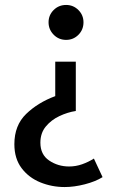

<svg xmlns="http://www.w3.org/2000/svg" viewBox="-20 -529 471 775"><path d="M247 -368Q217 -368 196.5 -389Q176 -410 176 -439Q176 -468 196.5 -488.5Q217 -509 247 -509Q276 -509 296.5 -488.5Q317 -468 317 -439Q317 -409 296.5 -388.5Q276 -368 247 -368ZM241 226Q189 226 142.5 207Q96 188 67 149.5Q38 111 38 53Q38 -23 85.5 -69Q133 -115 203 -141V-280H286V-81Q253 -76 220 -60.5Q187 -45 165 -18.5Q143 8 143 47Q143 95 178.5 119Q214 143 259 143Q286 143 311.5 134Q337 125 359 111L394 186Q365 204 322 215Q279 226 241 226Z"/></svg>

Font: Rosario SemiBold
Style: Regular
Weight: 600
Designer: Hector Gatti
Foundry: Omnibus Type
Version: Version 1.101; ttfautohint (v1.8.1.43-b0c9)